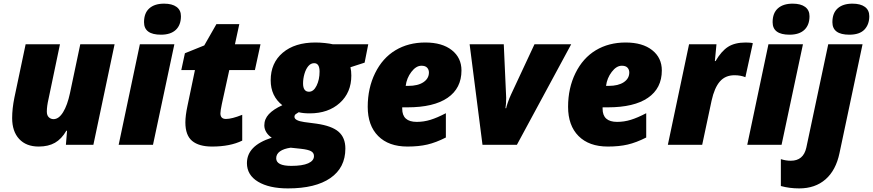

<svg xmlns="http://www.w3.org/2000/svg" viewBox="-20 -797 4806 1057"><path d="M237.8 -183.1Q237.8 -161.6 248.8 -151.4Q259.8 -141.1 274.9 -141.1Q303.7 -141.1 327.4 -179.4Q351.1 -217.8 365.2 -284.2L421.9 -553.2H610.8L494.1 0H342.8L349.1 -77.1H345.2Q318.8 -31.7 282.5 -11Q246.1 9.8 192.9 9.8Q124 9.8 85.4 -32Q46.9 -73.7 46.9 -147Q46.9 -198.7 59.1 -258.8L121.1 -553.2H310.1L247.1 -252Q237.8 -211.9 237.8 -183.1Z M822.3 0H633.3L750 -553.2H939.9ZM772.9 -674.8Q772.9 -725.1 802 -751Q831.1 -776.9 883.3 -776.9Q927.7 -776.9 951.9 -759Q976.1 -741.2 976.1 -708Q976.1 -659.2 947.8 -632.6Q919.4 -606 866.2 -606Q772.9 -606 772.9 -674.8Z M1224.1 -142.1Q1256.3 -142.1 1313.5 -165V-22.9Q1247.1 9.8 1147.5 9.8Q1075.2 9.8 1037.8 -21.2Q1000.5 -52.2 1000.5 -123Q1000.5 -160.2 1012.2 -214.8L1053.2 -411.1H978L998 -503.9L1104.5 -546.9L1171.4 -664.1H1297.4L1273.4 -553.2H1414.1L1383.3 -411.1H1242.2L1201.2 -224.1Q1193.4 -186.5 1193.4 -172.9Q1193.4 -142.1 1224.1 -142.1Z M2007.3 -553.2 1987.3 -452.1 1909.2 -426.8Q1914.1 -407.2 1914.1 -380.9Q1914.1 -287.6 1850.6 -230.2Q1787.1 -172.9 1685.1 -172.9Q1647.9 -172.9 1624.5 -179.2Q1614.7 -173.8 1607.9 -168.5Q1601.1 -163.1 1601.1 -153.8Q1601.1 -132.8 1655.3 -125L1722.2 -116.2Q1807.1 -104 1844.2 -71.5Q1881.3 -39.1 1881.3 21Q1881.3 126 1799.1 183.1Q1716.8 240.2 1565.4 240.2Q1461.9 240.2 1400.6 203.4Q1339.4 166.5 1339.4 101.1Q1339.4 53.2 1372.6 18.6Q1405.8 -16.1 1476.1 -39.1Q1458 -50.3 1446.5 -68.4Q1435.1 -86.4 1435.1 -106.9Q1435.1 -141.6 1460 -168.5Q1484.9 -195.3 1534.2 -217.8Q1470.2 -268.1 1470.2 -355Q1470.2 -450.7 1536.6 -506.8Q1603 -563 1716.3 -563Q1741.2 -563 1768.8 -560.1Q1796.4 -557.1 1812.5 -553.2ZM1500.5 74.2Q1500.5 116.2 1583.5 116.2Q1644.5 116.2 1676.5 102.1Q1708.5 87.9 1708.5 62Q1708.5 44.4 1692.4 35.4Q1676.3 26.4 1636.2 22L1580.1 16.1Q1542 21.5 1521.2 36.4Q1500.5 51.3 1500.5 74.2ZM1648.4 -337.9Q1648.4 -292 1681.2 -292Q1706.5 -292 1722.9 -325.4Q1739.3 -358.9 1739.3 -402.8Q1739.3 -449.2 1709.5 -449.2Q1690.9 -449.2 1677.2 -432.9Q1663.6 -416.5 1656 -390.1Q1648.4 -363.8 1648.4 -337.9Z M2223.1 9.8Q2119.6 9.8 2062 -48.1Q2004.4 -106 2004.4 -209Q2004.4 -312 2045.2 -394.8Q2085.9 -477.5 2157 -520.3Q2228 -563 2321.3 -563Q2414.1 -563 2467.3 -521Q2520.5 -479 2520.5 -409.2Q2520.5 -311 2444.1 -258.5Q2367.7 -206.1 2223.1 -206.1H2194.3V-198.2Q2194.3 -126 2274.4 -126Q2313 -126 2350.1 -137.5Q2387.2 -148.9 2434.6 -173.8V-40Q2379.9 -12.2 2332.5 -1.2Q2285.2 9.8 2223.1 9.8ZM2300.3 -435.1Q2270.5 -435.1 2244.6 -401.1Q2218.8 -367.2 2213.4 -324.2H2227.5Q2280.8 -324.2 2311 -344.5Q2341.3 -364.7 2341.3 -397.9Q2341.3 -413.6 2331.5 -424.3Q2321.8 -435.1 2300.3 -435.1Z M2636.2 0 2565.4 -553.2H2753.4L2766.6 -258.8Q2766.6 -223.1 2762.7 -201.2H2766.6Q2767.1 -208 2775.4 -231.9Q2783.7 -255.9 2793 -275.9Q2802.2 -295.9 2922.4 -553.2H3124.5L2825.7 0Z M3326.2 9.8Q3222.7 9.8 3165 -48.1Q3107.4 -106 3107.4 -209Q3107.4 -312 3148.2 -394.8Q3189 -477.5 3260 -520.3Q3331.1 -563 3424.3 -563Q3517.1 -563 3570.3 -521Q3623.5 -479 3623.5 -409.2Q3623.5 -311 3547.1 -258.5Q3470.7 -206.1 3326.2 -206.1H3297.4V-198.2Q3297.4 -126 3377.4 -126Q3416 -126 3453.1 -137.5Q3490.2 -148.9 3537.6 -173.8V-40Q3482.9 -12.2 3435.5 -1.2Q3388.2 9.8 3326.2 9.8ZM3403.3 -435.1Q3373.5 -435.1 3347.7 -401.1Q3321.8 -367.2 3316.4 -324.2H3330.6Q3383.8 -324.2 3414.1 -344.5Q3444.3 -364.7 3444.3 -397.9Q3444.3 -413.6 3434.6 -424.3Q3424.8 -435.1 3403.3 -435.1Z M4085.4 -563Q4112.8 -563 4124.5 -559.1L4083.5 -372.1Q4057.1 -382.8 4023.4 -382.8Q3973.1 -382.8 3943.1 -348.4Q3913.1 -314 3897.5 -243.2L3845.7 0H3656.7L3773.4 -553.2H3924.3L3915.5 -460.9H3919.4Q3951.2 -515.6 3988.3 -539.3Q4025.4 -563 4085.4 -563Z M4282.7 0H4093.8L4210.4 -553.2H4400.4ZM4233.4 -674.8Q4233.4 -725.1 4262.5 -751Q4291.5 -776.9 4343.8 -776.9Q4388.2 -776.9 4412.4 -759Q4436.5 -741.2 4436.5 -708Q4436.5 -659.2 4408.2 -632.6Q4379.9 -606 4326.7 -606Q4233.4 -606 4233.4 -674.8Z M4379.9 240.2Q4326.2 240.2 4278.8 227.1V79.1Q4306.2 87.9 4333.5 87.9Q4402.8 87.9 4418.9 16.1L4539.6 -553.2H4728.5L4601.6 45.9Q4582 140.1 4524.9 190.2Q4467.8 240.2 4379.9 240.2ZM4562.5 -674.8Q4562.5 -725.1 4591.6 -751Q4620.6 -776.9 4672.9 -776.9Q4717.3 -776.9 4741.5 -759Q4765.6 -741.2 4765.6 -708Q4765.6 -662.1 4738.8 -634Q4711.9 -606 4655.8 -606Q4562.5 -606 4562.5 -674.8Z"/></svg>

Font: Open Sans Extrabold
Style: Italic
Weight: 800
Italic angle: -12°
Foundry: Ascender Corporation
Version: Version 1.10